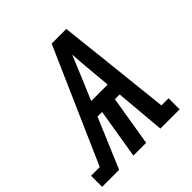

<svg xmlns="http://www.w3.org/2000/svg" viewBox="-236 -883 1030 1030"><g transform="rotate(-45 279.0 -367.5)"><path d="M-42 0V-84H24L310 -735H421L448 -490L492 -84H546V0H400L375 -284H339L292 0H195L242 -284H207L87 0ZM367 -367 356 -490Q353 -521 350.5 -552.5Q348 -584 346 -615Q333 -584 320 -552.5Q307 -521 294 -490L242 -367Z"/></g></svg>

Font: Iosevka Slab MdExObl
Style: Regular
Weight: 500
Width: 7
Italic angle: -9°
Monospace: yes
Designer: Belleve Invis
Foundry: Belleve Invis
Version: Version 11.1.1; ttfautohint (v1.8.3)